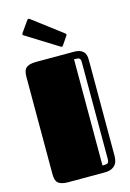

<svg xmlns="http://www.w3.org/2000/svg" viewBox="-139 -1014 734 1081"><g transform="rotate(-15 227.5 -473.5)"><path d="M44.9 -632.8Q44.9 -649.9 47.9 -662.6Q50.8 -675.3 59.1 -683.8Q67.4 -692.4 82 -696.8Q96.7 -701.2 120.1 -701.2H337.9Q366.2 -701.2 381.1 -692.9Q396 -684.6 402.1 -672.1Q408.2 -659.7 408.7 -645.8Q409.2 -631.8 409.2 -620.1V-79.1Q409.2 -67.9 407.2 -54.2Q405.3 -40.5 397.5 -28.6Q389.6 -16.6 373.5 -8.3Q357.4 0 329.1 0H120.1Q96.7 0 82 -4.4Q67.4 -8.8 59.1 -17.1Q50.8 -25.4 47.9 -38.1Q44.9 -50.8 44.9 -67.9ZM367.7 -628.9Q367.7 -639.6 366.2 -646Q364.7 -652.3 360.4 -655.5Q356 -658.7 348.6 -659.4Q341.3 -660.2 329.6 -660.2V-41Q341.3 -41 348.6 -41.7Q356 -42.5 360.4 -45.7Q364.7 -48.8 366.2 -54.9Q367.7 -61 367.7 -72.3ZM89.4 -864.3Q85 -867.2 85 -871.6Q85 -875 88.4 -878.9L133.3 -942.4Q136.7 -946.8 140.6 -946.8Q143.6 -946.8 147.5 -943.8L320.3 -813Q324.7 -809.1 324.7 -805.7Q324.7 -802.2 321.8 -798.8L289.1 -751Q286.1 -746.1 280.8 -746.1Q279.3 -746.1 277.8 -747.1Q276.4 -748 274.4 -749Z"/></g></svg>

Font: Fascinate Inline
Style: Regular
Weight: 900
Designer: Astigmatic (AOETI)
Foundry: Astigmatic (AOETI)
Version: Version 1.000